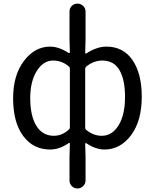

<svg xmlns="http://www.w3.org/2000/svg" viewBox="-20 -813 859 1064"><path d="M365.2 187.5V56.6L367.2 -17.6Q367.2 -19.5 365.2 -20.5Q363.3 -21.5 361.3 -20.5Q309.6 15.6 257.8 15.6Q164.1 15.6 108.4 -59.6Q52.7 -134.8 52.7 -268.6Q52.7 -396.5 112.8 -475.6Q172.9 -554.7 257.8 -554.7Q305.7 -554.7 360.4 -519.5Q362.3 -518.6 364.7 -519.5Q367.2 -520.5 367.2 -522.5L365.2 -594.7V-749Q365.2 -767.6 377.9 -780.3Q390.6 -793 409.2 -793Q427.7 -793 440.9 -780.3Q454.1 -767.6 454.1 -749V-594.7L452.1 -519.5Q452.1 -517.6 454.1 -516.6Q456.1 -515.6 458 -516.6Q516.6 -554.7 569.3 -554.7Q663.1 -554.7 714.4 -480Q765.6 -405.3 765.6 -277.3Q765.6 -142.6 706.1 -63.5Q646.5 15.6 559.6 15.6Q509.8 15.6 458 -19.5Q456.1 -20.5 454.1 -19.5Q452.1 -18.6 452.1 -16.6L454.1 56.6V187.5Q454.1 205.1 440.9 218.3Q427.7 231.4 409.2 231.4Q390.6 231.4 377.9 218.3Q365.2 205.1 365.2 187.5ZM278.3 -60.5Q324.2 -60.5 361.3 -94.7Q367.2 -99.6 367.2 -106.4V-433.6Q367.2 -440.4 361.3 -445.3Q322.3 -477.5 274.4 -477.5Q219.7 -477.5 183.6 -419.4Q147.5 -361.3 147.5 -269.5Q147.5 -170.9 181.6 -115.7Q215.8 -60.5 278.3 -60.5ZM543.9 -60.5Q601.6 -60.5 637.2 -118.7Q672.9 -176.8 672.9 -276.4Q672.9 -371.1 642.1 -424.3Q611.3 -477.5 546.9 -477.5Q500 -477.5 458 -444.3Q452.1 -439.5 452.1 -431.6V-104.5Q452.1 -97.7 458 -92.8Q498 -60.5 543.9 -60.5Z"/></svg>

Font: Gen Jyuu Gothic Regular
Style: Regular
Weight: 400
Designer: [Source Han Sans]
Ryoko NISHIZUKA  (kana & ideographs); Paul D. Hunt (Latin, Greek & Cyrillic); Wenlong ZHANG  (bopomofo
Version: Version 1.002.20150607